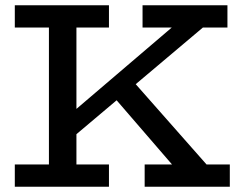

<svg xmlns="http://www.w3.org/2000/svg" viewBox="-20 -706 899 726"><path d="M209 -148V-243L653 -622H771ZM36 0V-84H392V0ZM165 -47V-638H269V-47ZM36 -602V-686H392V-602ZM527 0V-84H849V0ZM653 -58 382 -372 462 -423 784 -58ZM519 -602V-686H840V-602Z"/></svg>

Font: BioRhyme ExtraBold
Style: Regular
Weight: 400
Version: Version 1.600;gftools[0.9.33]